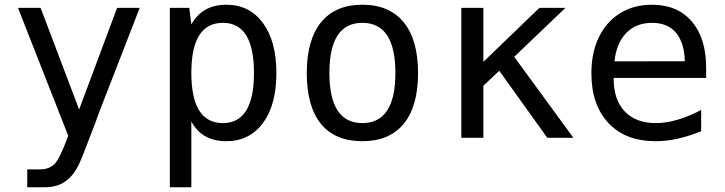

<svg xmlns="http://www.w3.org/2000/svg" viewBox="-20 -580 3050 808"><path d="M94.7 132.8H147.9Q169.9 132.8 185.1 126.2Q200.2 119.6 210 109.9Q220.7 98.6 234.1 71.3Q247.6 43.9 267.1 -8.8L55.7 -546.9H150.9L313 -119.1L472.7 -546.9H567.9L423.8 -175.8Q410.2 -140.6 403.3 -123Q396.5 -105.5 392.3 -94.2Q388.2 -83 383.1 -68.4Q377.9 -53.7 366.7 -25.4Q341.3 42 327.1 77.1Q313 112.3 301.3 131.8Q279.8 168.5 247.8 188.2Q215.8 208 167 208H94.7Z M694.8 -546.9H776.4L785.2 -477.1Q831.5 -560.1 932.6 -560.1Q1029.8 -560.1 1086.4 -483.4Q1143.1 -406.7 1143.1 -272.5Q1143.1 -138.2 1086.4 -62Q1029.8 14.2 932.1 14.2Q829.6 14.2 785.2 -68.8V208H694.8ZM918 -62Q1048.8 -62 1048.8 -272.9Q1048.8 -483.9 918 -483.9Q785.2 -483.9 785.2 -272.9Q785.2 -62 918 -62Z M1504.9 14.2Q1390.1 14.2 1330.6 -58.8Q1271 -131.8 1271 -272.5Q1271 -412.1 1331.1 -486.1Q1391.1 -560.1 1504.9 -560.1Q1618.7 -560.1 1679 -486.1Q1739.3 -412.1 1739.3 -272.5Q1739.3 -132.8 1679.2 -59.3Q1619.1 14.2 1504.9 14.2ZM1504.9 -62Q1644 -62 1644 -272.9Q1644 -483.9 1504.9 -483.9Q1366.2 -483.9 1366.2 -272.9Q1366.2 -62 1504.9 -62Z M1921.4 -546.9H2014.2V-319.8L2250 -546.9H2359.4L2144 -340.8L2393.1 0H2283.2L2081.1 -282.2L2014.2 -219.2V0H1921.4Z M2738.8 14.2Q2611.8 14.2 2540.3 -62.5Q2468.8 -139.2 2468.8 -271Q2468.8 -359.4 2500.5 -424.1Q2532.2 -488.8 2589.6 -524.4Q2647 -560.1 2723.1 -560.1Q2831.5 -560.1 2891.6 -489.3Q2951.7 -418.5 2951.7 -295.9V-252H2562.5V-249Q2562.5 -159.7 2609.4 -110.8Q2656.2 -62 2740.2 -62Q2825.2 -62 2930.7 -117.2V-27.8Q2878.9 -6.8 2831.8 3.7Q2784.7 14.2 2738.8 14.2ZM2861.8 -322.3Q2860.4 -398.9 2825.4 -441.4Q2790.5 -483.9 2724.1 -483.9Q2657.7 -483.9 2616 -441.7Q2574.2 -399.4 2565.9 -321.8Z"/></svg>

Font: Vazir Code Hack
Style: Code-Hack
Weight: 400
Foundry: DejaVu fonts team - Redesigned by Saber Rastikerdar
Version: Version 1.1.2